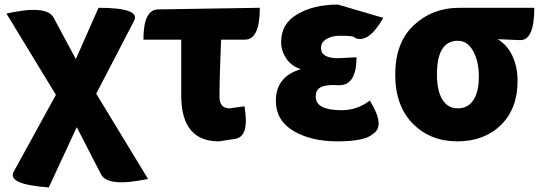

<svg xmlns="http://www.w3.org/2000/svg" viewBox="-20 -603 2365 838"><path d="M193 215Q9 202 40 146L224 -189L8 -544Q184 -583 214 -526L311 -345L410 -569Q595 -569 565 -512L400 -194L626 178Q450 215 421 158L315 -48Z M935 14Q771 14 771 -187V-430H606Q606 -562 671 -562L1114 -569Q1114 -430 1049 -430H945Q938 -266 938 -181Q938 -130 982 -130L1047 -139Q1070 -6 1006 3Z M1453 14Q1337 14 1260 -32Q1184 -78 1184 -163Q1184 -269 1293 -301Q1252 -314 1229 -348Q1207 -382 1207 -419Q1207 -500 1278 -541Q1349 -583 1455 -583L1653 -525Q1588 -411 1528 -438Q1532 -447 1465 -447Q1427 -447 1404 -432Q1381 -418 1381 -394Q1381 -349 1455 -349L1536 -353Q1536 -227 1455 -231L1437 -232Q1395 -232 1376 -220Q1358 -209 1358 -181Q1358 -122 1471 -122Q1539 -122 1594 -164Q1664 -52 1607 -18Q1572 14 1453 14Z M1782 -63Q1705 -141 1705 -278Q1705 -417 1786 -493Q1868 -569 1984 -569H2312Q2312 -423 2247 -428L2152 -432Q2193 -408 2216 -360Q2239 -312 2239 -249Q2239 -129 2166 -57Q2093 14 1976 14Q1859 14 1782 -63ZM1978 -130Q2022 -130 2046 -166Q2070 -202 2070 -268Q2070 -336 2045 -380Q2021 -425 1978 -425Q1887 -425 1887 -278Q1887 -207 1911 -168Q1935 -130 1978 -130Z"/></svg>

Font: Swei Half Moon CJK SC
Style: Black
Weight: 900
Version: Version 2.071